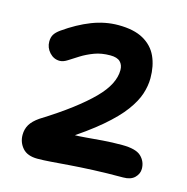

<svg xmlns="http://www.w3.org/2000/svg" viewBox="-107 -816 915 938"><g transform="rotate(15 350.0 -346.5)"><path d="M164 20Q113 20 88.5 -8Q64 -36 64 -74Q64 -103 77.5 -126Q91 -149 123 -171Q208 -224 268.5 -270Q329 -316 368 -355.5Q407 -395 425.5 -431.5Q444 -468 444 -503Q444 -529 428.5 -544.5Q413 -560 378 -560Q333 -560 297.5 -546.5Q262 -533 234 -515.5Q206 -498 184.5 -484Q163 -470 145 -470Q115 -470 93.5 -493.5Q72 -517 72 -548Q72 -569 80.5 -583.5Q89 -598 110 -613Q178 -661 244.5 -687Q311 -713 378 -713Q457 -713 505 -686Q553 -659 574.5 -612Q596 -565 596 -503Q596 -464 582.5 -422.5Q569 -381 534 -333.5Q499 -286 433.5 -230Q368 -174 264 -107L227 -148Q246 -143 263.5 -140.5Q281 -138 299 -138Q329 -138 367 -141.5Q405 -145 450.5 -148.5Q496 -152 547 -152Q617 -152 643.5 -126.5Q670 -101 670 -64Q670 -39 650.5 -19.5Q631 0 593 0Q509 0 442 3Q375 6 323 10Q271 14 232 17Q193 20 164 20Z"/></g></svg>

Font: Shantell Sans
Style: Bold
Weight: 700
Designer: Stephen Nixon, Anya Danilova, Shantell Martin
Foundry: Arrow Type
Version: Version 1.011;[c5ecc13dd]